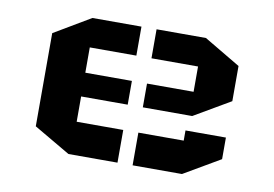

<svg xmlns="http://www.w3.org/2000/svg" viewBox="-56 -527 875 613"><g transform="rotate(10 382.0 -220.5)"><path d="M684 -257 566 -188H406V-265H557V-347H406V-441H566L684 -371ZM684 -139V-69L566 0H406V-106H553V-139ZM80 -69 198 0H357V-106H206V-188H357V-265H206V-347H357V-441H198L80 -371Z"/></g></svg>

Font: Wallpoet
Style: Regular
Weight: 400
Designer: Lars Berggren
Foundry: Lars Berggren
Version: Version 1.000